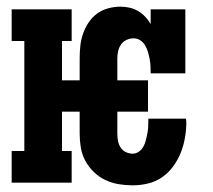

<svg xmlns="http://www.w3.org/2000/svg" viewBox="-20 -548 640 576"><path d="M378 8Q357 8 336 4.5Q315 1 296 -8Q277 -17 261.5 -32Q246 -47 236 -65.5Q226 -84 222.5 -105Q219 -126 219 -147V-213H166V-95H195V0H15V-95H53V-425H15V-520H195V-425H166V-307H219V-373Q219 -392 221 -410.5Q223 -429 229 -446.5Q235 -464 245.5 -480Q256 -496 271 -507Q286 -518 304.5 -523Q323 -528 341 -528Q355 -528 368.5 -525Q382 -522 394 -515Q406 -508 415.5 -498Q425 -488 432 -476V-520H536V-328H432Q432 -339 431.5 -349.5Q431 -360 429 -370.5Q427 -381 424 -391.5Q421 -402 415.5 -411.5Q410 -421 401 -427Q392 -433 381 -433Q370 -433 360 -428.5Q350 -424 343.5 -415Q337 -406 334.5 -395Q332 -384 332 -373V-307H424V-213H332V-147Q332 -136 334 -125.5Q336 -115 341.5 -106Q347 -97 357 -92Q367 -87 378 -87Q388 -87 396.5 -93Q405 -99 410 -108Q415 -117 417.5 -127Q420 -137 422 -147Q424 -157 424.5 -167Q425 -177 425 -187V-192H538Q538 -190 538.5 -187.5Q539 -185 539 -182Q539 -159 535 -135.5Q531 -112 522.5 -90.5Q514 -69 500 -49.5Q486 -30 466.5 -16.5Q447 -3 424 2.5Q401 8 378 8Z"/></svg>

Font: Iosevka HT Extrabold Extended
Style: Regular
Weight: 800
Width: 7
Monospace: yes
Designer: Belleve Invis
Foundry: Belleve Invis
Version: Version 32.3.0; ttfautohint (v1.8.4)